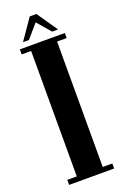

<svg xmlns="http://www.w3.org/2000/svg" viewBox="-160 -883 603 932"><g transform="rotate(-20 142.0 -417.0)"><path d="M26 0V-26H75V-674H26V-700H258.5V-674H209V-26H258.5V0ZM52.5 -727.5 126 -834H160.5L233.5 -727.5H203L143 -797L83 -727.5Z"/></g></svg>

Font: Imbue 50pt ExtraBold
Style: Regular
Weight: 800
Designer: Tyler Finck
Foundry: Etcetera Type Company
Version: Version 1.102; ttfautohint (v1.8.3)